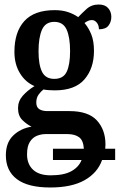

<svg xmlns="http://www.w3.org/2000/svg" viewBox="-20 -592 531 852"><path d="M203 240Q104 240 55 203Q6 166 6 97Q6 41 38.5 9.5Q71 -22 120 -30Q99 -40 79.5 -59Q60 -78 60 -112Q60 -143 80.5 -166.5Q101 -190 133 -210Q93 -227 68.5 -267Q44 -307 44 -362Q44 -450 88 -498.5Q132 -547 223 -547Q256 -547 281.5 -538.5Q307 -530 327 -516Q342 -532 364 -552Q386 -572 418 -572Q446 -572 460 -556Q474 -540 474 -517Q474 -495 461.5 -478.5Q449 -462 419 -462Q419 -480 409.5 -491.5Q400 -503 388 -503Q378 -503 370 -499Q362 -495 355 -490Q373 -469 385 -439.5Q397 -410 397 -366Q397 -289 355 -240Q313 -191 223 -191Q213 -191 197 -192Q181 -193 173 -195Q162 -187 151.5 -172.5Q141 -158 141 -137Q141 -116 154.5 -107.5Q168 -99 190 -99H288Q372 -99 410 -57.5Q448 -16 448 49Q448 54 447.5 58.5Q447 63 447 68H491V118H433Q413 175 355.5 207.5Q298 240 203 240ZM221 -242Q261 -242 276 -273.5Q291 -305 291 -365Q291 -427 275.5 -461Q260 -495 221 -495Q182 -495 166.5 -460.5Q151 -426 151 -364Q151 -305 166.5 -273.5Q182 -242 221 -242ZM205 186Q264 186 297 167.5Q330 149 342 118H215V68H352Q350 31 331 17Q312 3 279 3H182Q163 3 144 10.5Q125 18 112.5 37.5Q100 57 100 93Q100 136 126.5 161Q153 186 205 186Z"/></svg>

Font: Noto Serif Condensed SemiBold
Style: Regular
Weight: 600
Width: 3
Designer: Monotype Design Team
Foundry: Monotype Imaging Inc.
Version: Version 2.013